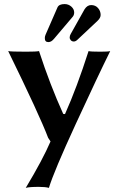

<svg xmlns="http://www.w3.org/2000/svg" viewBox="-20 -682 579 939"><path d="M472.2 -608.9Q472.2 -594.7 457.5 -580.6L359.4 -488.3Q350.1 -479 341.1 -479Q332 -479 326.4 -485.1Q320.8 -491.2 320.8 -499Q320.8 -507.3 325.7 -515.6L393.6 -636.7Q406.7 -657.2 425.8 -657.2Q446.8 -657.2 459.5 -642.6Q472.2 -627.9 472.2 -608.9ZM342.8 -621.1Q342.8 -609.9 336.9 -601.6L244.6 -492.7Q231 -476.1 216.8 -476.1Q198.7 -476.1 199.2 -496.1Q199.2 -503.4 202.6 -511.7L261.2 -646Q268.6 -662.1 295.9 -662.1Q314.9 -662.1 328.9 -649.7Q342.8 -637.2 342.8 -621.1ZM20 -432.1Q34.2 -429.2 107.9 -429.2Q157.7 -429.2 170.9 -432.1Q225.1 -266.1 289.1 -125L297.9 -124Q356 -253.9 413.1 -432.1Q422.9 -429.2 470.2 -429.2Q509.3 -429.2 519 -432.1Q459 -311 351.1 -76.9Q243.2 157.2 219.2 236.8Q202.1 231.9 169.9 231.9Q123 231.9 106 236.8Q189 98.6 227.1 9.8L215.3 -8.3Q173.8 -117.7 20 -432.1Z"/></svg>

Font: Linux Biolinum
Style: Bold
Weight: 700
Designer: Philipp H. Poll
Foundry: Philipp H. Poll
Version: Version 1.3.2 ; ttfautohint (v0.9)